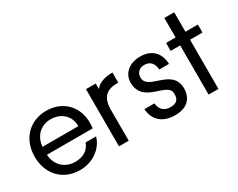

<svg xmlns="http://www.w3.org/2000/svg" viewBox="-94 -1167 1989 1605"><g transform="rotate(-30 900.5 -365.0)"><path d="M480 -316H134C144 -423 218 -482 307 -482C401 -482 481 -422 480 -316ZM36 -276C36 -105 150 10 311 10C433 10 536 -63 566 -168H465C444 -110 393 -70 311 -70C218 -70 140 -130 133 -240H575C577 -259 578 -276 578 -296C578 -447 472 -562 311 -562C150 -562 36 -447 36 -276Z M690 -552V0H784V-298C784 -425 847 -464 935 -464H951V-562C867 -562 813 -537 784 -499V-552Z M1228 10C1352 10 1404 -59 1404 -151C1399 -348 1133 -280 1133 -407C1133 -453 1163 -484 1214 -484C1271 -484 1300 -444 1303 -388H1397C1392 -499 1326 -562 1217 -562C1108 -562 1037 -496 1040 -406C1048 -201 1311 -269 1311 -150C1311 -105 1298 -68 1227 -68C1165 -68 1131 -105 1126 -163H1029C1036 -61 1102 10 1228 10Z M1650 0V-475H1770V-552H1650V-740H1555V-552H1463V-475H1555V0Z"/></g></svg>

Font: Malmofest
Style: Regular
Weight: 400
Designer: Jonny Pinhorn (Poppins), Kolossal
Version: Version 1.004;Glyphs 3.1.2 (3151)